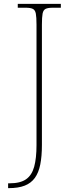

<svg xmlns="http://www.w3.org/2000/svg" viewBox="-20 -734 383 994"><path d="M22 240V215H30Q85 215 115 194Q145 173 157 129Q169 85 169 17V-606Q169 -645 165.5 -663.5Q162 -682 150 -688Q138 -694 113 -694H72V-714H295V-694H253Q228 -694 216 -688Q204 -682 200.5 -663.5Q197 -645 197 -606V16Q197 75 188.5 117.5Q180 160 160.5 187Q141 214 108 227Q75 240 25 240Z"/></svg>

Font: Noto Rashi Hebrew Thin
Style: Regular
Weight: 250
Version: Version 1.006